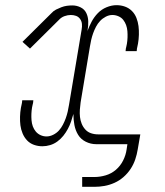

<svg xmlns="http://www.w3.org/2000/svg" viewBox="-20 -558 640 743"><path d="M298 165V127H345Q367 127 389 120.5Q411 114 428.5 99Q446 84 456.5 63Q467 42 470 20L473 0H353Q331 0 312 -9.5Q293 -19 282.5 -36Q272 -53 268 -74Q264 -95 264 -117Q260 -102 255 -87.5Q250 -73 242.5 -59Q235 -45 225 -32.5Q215 -20 202 -10.5Q189 -1 174 3.5Q159 8 144 8Q127 8 111.5 2.5Q96 -3 85 -14.5Q74 -26 67.5 -41.5Q61 -57 59 -73Q57 -89 57.5 -106.5Q58 -124 61 -141Q62 -146 63 -150.5Q64 -155 65 -160Q65 -163 65.5 -165Q66 -167 66 -170H109Q109 -167 108.5 -165Q108 -163 108 -160Q107 -156 106 -151.5Q105 -147 104 -142Q102 -130 101.5 -117.5Q101 -105 102 -92.5Q103 -80 107 -69Q111 -58 118.5 -49Q126 -40 137 -35Q148 -30 160 -30Q173 -30 186 -36.5Q199 -43 208 -53Q217 -63 223.5 -75.5Q230 -88 234.5 -100.5Q239 -113 242 -126Q245 -139 247 -152L296 -444Q298 -455 297 -465.5Q296 -476 290 -484.5Q284 -493 274.5 -496.5Q265 -500 254 -500Q242 -500 229.5 -495.5Q217 -491 208 -481L96 -370L67 -396L179 -507Q187 -516 197 -521Q207 -526 217.5 -530Q228 -534 238.5 -535.5Q249 -537 260 -537Q277 -537 292 -529.5Q307 -522 314 -507.5Q321 -493 321.5 -475.5Q322 -458 319 -441L318 -437Q325 -456 334.5 -474Q344 -492 358.5 -507Q373 -522 392.5 -530Q412 -538 431 -538Q448 -538 463.5 -532.5Q479 -527 490.5 -515.5Q502 -504 508 -488.5Q514 -473 516 -457Q518 -441 517.5 -423.5Q517 -406 514 -389Q513 -384 512 -379.5Q511 -375 510 -370Q510 -367 509.5 -365Q509 -363 509 -360H466Q466 -363 466.5 -365Q467 -367 467 -370Q468 -374 469 -378.5Q470 -383 471 -388Q473 -400 473.5 -412.5Q474 -425 473 -437.5Q472 -450 468 -461Q464 -472 457 -481Q450 -490 438.5 -495Q427 -500 415 -500Q402 -500 389.5 -493.5Q377 -487 367.5 -477Q358 -467 351.5 -454.5Q345 -442 340.5 -429.5Q336 -417 333 -404Q330 -391 328 -378L292 -162Q290 -148 289 -133.5Q288 -119 289.5 -105.5Q291 -92 296 -79.5Q301 -67 310 -57Q319 -47 332 -42.5Q345 -38 360 -38H523L513 20Q510 39 503.5 58.5Q497 78 485.5 95.5Q474 113 458 127Q442 141 423 149.5Q404 158 384.5 161.5Q365 165 345 165Z"/></svg>

Font: Iosevka Slab XLtEx
Style: Italic
Weight: 200
Width: 7
Italic angle: -9°
Monospace: yes
Designer: Belleve Invis
Foundry: Belleve Invis
Version: Version 11.1.0; ttfautohint (v1.8.3)